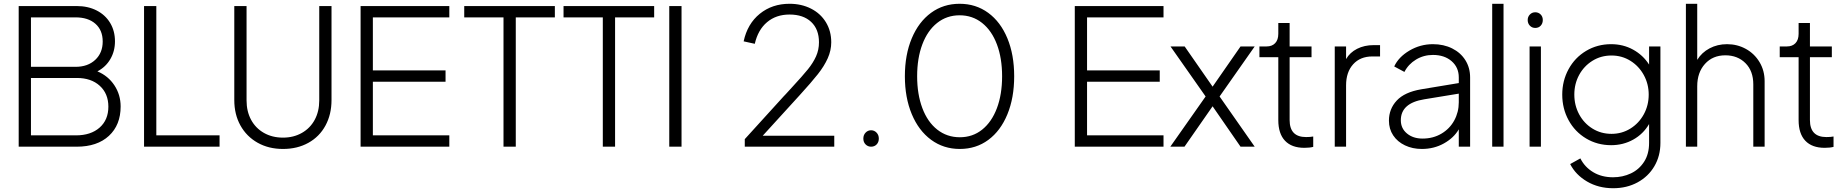

<svg xmlns="http://www.w3.org/2000/svg" viewBox="-20 -777 9778 1017"><path d="M79 -745H386Q446 -745 492 -721.5Q538 -698 563.5 -655.5Q589 -613 589 -558Q589 -506 564.5 -464Q540 -422 496 -399Q553 -375 586 -325Q619 -275 619 -213Q619 -115 557 -57.5Q495 0 386 0H79ZM382 -60Q461 -60 507.5 -101Q554 -142 554 -212Q554 -281 508.5 -322.5Q463 -364 387 -364H144V-60ZM380 -423Q445 -423 484.5 -460Q524 -497 524 -557Q524 -617 485.5 -651Q447 -685 380 -685H144V-423Z M743 -745H808V-60H1143V0H743Z M1221 -247V-745H1286V-245Q1286 -187 1310 -142.5Q1334 -98 1378 -73Q1422 -48 1479 -48Q1535 -48 1579 -73Q1623 -98 1647 -142.5Q1671 -187 1671 -245V-745H1736V-247Q1736 -171 1704 -112Q1672 -53 1613.5 -20.5Q1555 12 1479 12Q1403 12 1344.5 -21Q1286 -54 1253.5 -112.5Q1221 -171 1221 -247Z M1890 -745H2360V-685H1955V-404H2340V-344H1955V-60H2360V0H1890Z M2647 -685H2439V-745H2919V-685H2712V0H2647Z M3173 -685H2965V-745H3445V-685H3238V0H3173Z M3525 -745H3590V0H3525Z M3925 -40 4134 -270Q4132 -267 4172 -311Q4232 -376 4259.5 -410Q4287 -444 4302.5 -478.5Q4318 -513 4318 -553Q4318 -622 4276.5 -661Q4235 -700 4162 -700Q4091 -700 4043 -659.5Q3995 -619 3978 -545L3919 -558Q3939 -651 4004.5 -704Q4070 -757 4162 -757Q4225 -757 4275.5 -731.5Q4326 -706 4354.5 -659.5Q4383 -613 4383 -553Q4383 -510 4364.5 -468.5Q4346 -427 4312 -384Q4278 -341 4216 -273L4020 -58H4399V0H3925Z M4553 -43Q4553 -62 4565 -74.5Q4577 -87 4594 -87Q4611 -87 4623 -74.5Q4635 -62 4635 -43Q4635 -24 4623.5 -12Q4612 0 4594 0Q4577 0 4565 -12Q4553 -24 4553 -43Z M4773 -373Q4773 -487 4809.5 -574Q4846 -661 4911.5 -709Q4977 -757 5063 -757Q5149 -757 5214.5 -709Q5280 -661 5316 -574Q5352 -487 5352 -373Q5352 -259 5316 -171.5Q5280 -84 5215 -36Q5150 12 5064 12Q4978 12 4912 -36.5Q4846 -85 4809.5 -172.5Q4773 -260 4773 -373ZM5064 -50Q5132 -50 5182.5 -90.5Q5233 -131 5260.5 -204Q5288 -277 5288 -373Q5288 -469 5260.5 -542Q5233 -615 5182 -655.5Q5131 -696 5063 -696Q4995 -696 4944 -655.5Q4893 -615 4865.5 -542Q4838 -469 4838 -373Q4838 -278 4865.5 -204.5Q4893 -131 4944.5 -90.5Q4996 -50 5064 -50Z M5673 -745H6143V-685H5738V-404H6123V-344H5738V-60H6143V0H5673Z M6366 -266 6180 -531H6255L6403 -318L6551 -531H6626L6440 -266L6626 0H6551L6403 -214L6254 0H6179Z M6751 -141V-474H6651V-531H6689Q6718 -531 6734.5 -548.5Q6751 -566 6751 -598V-655H6811V-531H6927V-474H6811V-141Q6811 -51 6898 -51Q6921 -51 6936 -54V1Q6917 6 6889 6Q6822 6 6786.5 -31.5Q6751 -69 6751 -141Z M7050 -531H7110V-464Q7130 -499 7168.5 -518.5Q7207 -538 7256 -538H7290V-478H7249Q7185 -478 7147.5 -436.5Q7110 -395 7110 -325V0H7050Z M7337 -138Q7337 -200 7378.5 -244.5Q7420 -289 7508 -304L7707 -337V-367Q7707 -420 7669 -453Q7631 -486 7570 -486Q7521 -486 7480.5 -461.5Q7440 -437 7419 -396L7365 -425Q7388 -475 7445.5 -509Q7503 -543 7570 -543Q7627 -543 7672 -520.5Q7717 -498 7742 -458Q7767 -418 7767 -367V0H7707V-92Q7681 -47 7628.5 -17.5Q7576 12 7511 12Q7462 12 7422 -7Q7382 -26 7359.5 -60Q7337 -94 7337 -138ZM7515 -43Q7571 -43 7615 -69Q7659 -95 7683 -139Q7707 -183 7707 -235V-281L7524 -251Q7400 -231 7400 -140Q7400 -97 7432.5 -70Q7465 -43 7515 -43Z M7884 -757H7944V0H7884Z M8082 -531H8142V0H8082ZM8112 -712Q8129 -712 8140.5 -700.5Q8152 -689 8152 -671Q8152 -653 8141 -641Q8130 -629 8112 -629Q8095 -629 8083.5 -641Q8072 -653 8072 -671Q8072 -688 8083.5 -700Q8095 -712 8112 -712Z M8297 92 8351 62Q8374 108 8419 135Q8464 162 8524 162Q8575 162 8618.5 141.5Q8662 121 8688.5 80Q8715 39 8715 -20V-120Q8684 -67 8631 -37.5Q8578 -8 8514 -8Q8441 -8 8381.5 -43.5Q8322 -79 8288.5 -140.5Q8255 -202 8255 -276Q8255 -349 8288.5 -410.5Q8322 -472 8381.5 -507.5Q8441 -543 8514 -543Q8578 -543 8630.5 -514Q8683 -485 8715 -435V-531H8775V-20Q8775 49 8743 103.5Q8711 158 8654 189Q8597 220 8525 220Q8447 220 8386.5 184.5Q8326 149 8297 92ZM8516 -68Q8571 -68 8616 -96Q8661 -124 8687 -171.5Q8713 -219 8713 -276Q8713 -332 8687 -379.5Q8661 -427 8616 -455Q8571 -483 8516 -483Q8460 -483 8415 -455Q8370 -427 8344.5 -380Q8319 -333 8319 -276Q8319 -219 8344.5 -171.5Q8370 -124 8415 -96Q8460 -68 8516 -68Z M8910 -757H8970V-460Q8994 -499 9035.5 -521Q9077 -543 9128 -543Q9182 -543 9227.5 -518Q9273 -493 9300 -448Q9327 -403 9327 -347V0H9267V-330Q9267 -401 9225.5 -442.5Q9184 -484 9119 -484Q9052 -484 9011 -438.5Q8970 -393 8970 -320V0H8910Z M9507 -141V-474H9407V-531H9445Q9474 -531 9490.5 -548.5Q9507 -566 9507 -598V-655H9567V-531H9683V-474H9567V-141Q9567 -51 9654 -51Q9677 -51 9692 -54V1Q9673 6 9645 6Q9578 6 9542.5 -31.5Q9507 -69 9507 -141Z"/></svg>

Font: BLUETTI 2.0 Extralight
Style: Roman
Weight: 200
Designer: Stijn de Vries
Foundry: tokotype
Version: Version 2.005;October 31, 2023;FontCreator 14.0.0.2814 64-bi